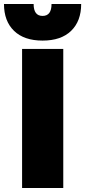

<svg xmlns="http://www.w3.org/2000/svg" viewBox="-71 -945 428 965"><path d="M-51 -925H98Q98 -865 143 -865Q188 -865 188 -925H337Q337 -839 286.5 -790Q236 -741 143 -741Q50 -741 -0.5 -790Q-51 -839 -51 -925ZM40 -699H247V0H40Z"/></svg>

Font: Prompt ExtraBold
Style: Regular
Weight: 800
Designer: Katatrad Team
Foundry: CadsonDemak
Version: Version 1.001